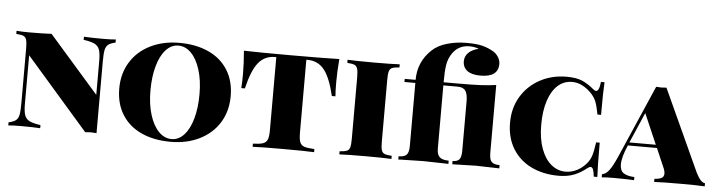

<svg xmlns="http://www.w3.org/2000/svg" viewBox="-48 -998 4601 1229"><g transform="rotate(5 2252.5 -384.0)"><path d="M668 -588Q636 -581 621.5 -569.5Q607 -558 602 -534.5Q597 -511 597 -462V0Q573 -2 561 -2Q548 -2 524 0L124 -459V-146Q124 -98 132.5 -74Q141 -50 164 -38.5Q187 -27 235 -20V0Q186 -3 113 -3Q60 -3 30 0V-20Q62 -27 76.5 -38.5Q91 -50 96 -73.5Q101 -97 101 -146V-502Q101 -540 95.5 -557Q90 -574 76 -580Q62 -586 30 -588V-608Q60 -605 113 -605Q195 -605 255 -608L574 -244V-462Q574 -510 565.5 -534Q557 -558 534 -569.5Q511 -581 463 -588V-608Q512 -605 585 -605Q638 -605 668 -608Z M1432 -310Q1432 -214 1386.5 -140.5Q1341 -67 1259.5 -26.5Q1178 14 1074 14Q967 14 886.5 -22.5Q806 -59 761.5 -129.5Q717 -200 717 -298Q717 -394 762.5 -467.5Q808 -541 889.5 -581.5Q971 -622 1075 -622Q1182 -622 1262.5 -585.5Q1343 -549 1387.5 -478.5Q1432 -408 1432 -310ZM917 -302Q917 -213 938.5 -145Q960 -77 996.5 -40.5Q1033 -4 1078 -4Q1124 -4 1159 -42.5Q1194 -81 1213 -149.5Q1232 -218 1232 -306Q1232 -395 1210.5 -463Q1189 -531 1152.5 -567.5Q1116 -604 1071 -604Q1025 -604 990 -565.5Q955 -527 936 -458.5Q917 -390 917 -302Z M2097 -460Q2097 -400 2100 -368H2077Q2049 -486 2008.5 -535.5Q1968 -585 1903 -585H1894V-116Q1894 -74 1902 -55Q1910 -36 1930 -29Q1950 -22 1995 -20V0Q1939 -3 1793 -3Q1648 -3 1600 0V-20Q1645 -22 1665 -29Q1685 -36 1693 -55Q1701 -74 1701 -116V-585H1692Q1627 -585 1586.5 -535.5Q1546 -486 1518 -368H1495Q1498 -400 1498 -460Q1498 -525 1491 -608Q1580 -605 1793 -605Q2012 -605 2104 -608Q2097 -525 2097 -460Z M2492 -588Q2460 -586 2445.5 -580Q2431 -574 2426 -557Q2421 -540 2421 -502V-106Q2421 -68 2426 -51Q2431 -34 2445.5 -28Q2460 -22 2492 -20V0Q2437 -3 2330 -3Q2211 -3 2157 0V-20Q2189 -22 2203.5 -28Q2218 -34 2223 -51Q2228 -68 2228 -106V-502Q2228 -540 2222.5 -557Q2217 -574 2203 -580Q2189 -586 2157 -588V-608Q2211 -605 2330 -605Q2436 -605 2492 -608Z M3082 -742Q3100 -731 3113.5 -710Q3127 -689 3127 -666Q3127 -581 3013 -581Q2957 -581 2928 -602.5Q2899 -624 2899 -664Q2899 -696 2922 -718.5Q2945 -741 2987 -751Q2979 -755 2962 -758.5Q2945 -762 2928 -762Q2848 -762 2809 -690Q2794 -664 2788 -626.5Q2782 -589 2782 -518H2873Q2966 -518 3018 -520.5Q3070 -523 3119 -530V-93Q3119 -52 3133.5 -36.5Q3148 -21 3185 -21V0Q3069 -4 3034 -4Q2999 -4 2883 0V-21Q2914 -21 2926.5 -36.5Q2939 -52 2939 -93V-410Q2939 -456 2924.5 -477Q2910 -498 2873 -498H2782V-93Q2782 -52 2800.5 -36.5Q2819 -21 2858 -21V0L2831 -1Q2726 -4 2697 -4Q2663 -4 2558 -1Q2550 0 2536 0V-21Q2573 -21 2587.5 -36.5Q2602 -52 2602 -93V-498H2532V-518H2602Q2602 -634 2686 -713Q2723 -748 2782 -765Q2841 -782 2905 -782Q2974 -782 3011 -772Q3048 -762 3082 -742Z M3740 -557Q3751 -548 3759 -548Q3779 -548 3785 -608H3808Q3804 -548 3804 -398H3781Q3770 -454 3760.5 -478.5Q3751 -503 3731 -526Q3703 -557 3670 -574.5Q3637 -592 3602 -592Q3549 -592 3510 -557Q3471 -522 3449.5 -456.5Q3428 -391 3428 -302Q3428 -212 3452 -147.5Q3476 -83 3517 -49.5Q3558 -16 3609 -16Q3646 -16 3681 -33.5Q3716 -51 3742 -82Q3762 -106 3771 -134.5Q3780 -163 3788 -220H3811Q3811 -63 3815 0H3792Q3789 -31 3783 -45.5Q3777 -60 3767 -60Q3759 -60 3747 -51Q3711 -21 3668 -3.5Q3625 14 3567 14Q3468 14 3391.5 -23Q3315 -60 3271.5 -130.5Q3228 -201 3228 -298Q3228 -393 3272.5 -466.5Q3317 -540 3393.5 -581Q3470 -622 3564 -622Q3627 -622 3664.5 -605.5Q3702 -589 3740 -557Z M4505 -20V0Q4454 -3 4358 -3Q4237 -3 4180 0V-20Q4211 -22 4226 -30.5Q4241 -39 4241 -59Q4241 -77 4228 -104L4179 -218H3992Q3958 -140 3958 -93Q3958 -53 3982 -37.5Q4006 -22 4051 -20V0Q3976 -3 3920 -3Q3873 -3 3843 0V-20Q3867 -24 3887.5 -50Q3908 -76 3935 -137L4140 -608Q4162 -606 4173 -606Q4184 -606 4206 -608L4446 -84Q4476 -22 4505 -20ZM4170 -238 4085 -434 4000 -238Z"/></g></svg>

Font: Playfair Display SC Black
Style: Regular
Weight: 900
Designer: Claus Eggers Sørensen
Foundry: Claus Eggers Sørensen
Version: Version 1.200; ttfautohint (v1.6)